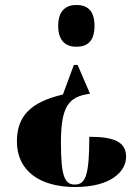

<svg xmlns="http://www.w3.org/2000/svg" viewBox="-20 -560 559 772"><path d="M287 -540C248 -540 214 -520 214 -456C214 -392 248 -372 287 -372C329 -372 360 -392 360 -456C360 -520 329 -540 287 -540ZM342 -183 292 -299H277L233 -180C104 -150 48 -94 48 9C48 126 139 192 282 192C424 192 487 131 487 70C487 8 434 -10 339 -10C339 142 325 182 281 182C240 182 225 149 225 14C225 -130 254 -172 342 -183Z"/></svg>

Font: Noto Serif Display Condensed Black
Style: Regular
Weight: 900
Width: 3
Designer: Monotype Design Team
Foundry: Monotype Imaging Inc.
Version: Version 2.009